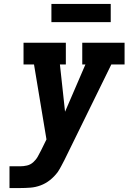

<svg xmlns="http://www.w3.org/2000/svg" viewBox="-20 -951 650 971"><path d="M28 0V-110H82Q99 -110 116.5 -114Q134 -118 148 -130.5Q162 -143 171 -159Q180 -175 188 -191L215 -246L152 -625H99V-735H313V-625H283L309 -386L412 -625H396V-735H610V-625H543L306 -142Q298 -127 290 -111.5Q282 -96 272 -81Q255 -58 233 -40.5Q211 -23 185.5 -13.5Q160 -4 134 -2Q108 0 82 0ZM540 -839H240V-931H540Z"/></svg>

Font: Iosevka Slab XBdExObl
Style: Regular
Weight: 800
Width: 7
Italic angle: -9°
Monospace: yes
Designer: Belleve Invis
Foundry: Belleve Invis
Version: Version 11.1.0; ttfautohint (v1.8.3)